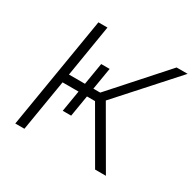

<svg xmlns="http://www.w3.org/2000/svg" viewBox="-126 -678 818 810"><g transform="rotate(30 283.5 -272.5)"><path d="M42.5 0 132.8 -544.9H176.8L135.3 -292H287.6L513.7 -544.9H567.4L324.7 -274.9L483.9 0H431.2L286.6 -250H128.4L86.9 0ZM231 -398.4H272L230 -146.5H189Z"/></g></svg>

Font: Inter 16pt ExtraLight
Style: Italic
Weight: 250
Italic angle: -9.3988°
Version: Version 4.001;git-66647c0bb